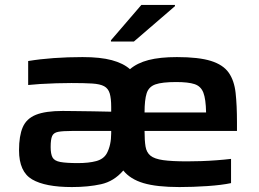

<svg xmlns="http://www.w3.org/2000/svg" viewBox="-20 -749 1047 777"><path d="M271 8Q163 8 110 -23Q57 -54 57 -141Q57 -199 72 -234Q87 -269 125.5 -284.5Q164 -300 234 -300Q248 -300 282 -299.5Q316 -299 356.5 -298.5Q397 -298 430 -297V-316Q430 -351 424 -371Q418 -391 401.5 -400Q385 -409 353 -411Q321 -413 269 -413Q242 -413 207.5 -412Q173 -411 142 -409Q111 -407 94 -405V-502Q142 -510 198 -514Q254 -518 314 -518Q386 -518 432.5 -505.5Q479 -493 506 -469Q535 -494 581 -506Q627 -518 696 -518Q784 -518 833.5 -502.5Q883 -487 905.5 -455Q928 -423 933.5 -373Q939 -323 939 -254V-219H565Q565 -180 569 -156Q573 -132 589 -119Q605 -106 640 -101Q675 -96 737 -96Q762 -96 793.5 -97Q825 -98 857.5 -100.5Q890 -103 915 -106V-8Q878 0 819.5 4Q761 8 706 8Q614 8 560.5 -8Q507 -24 479 -59Q441 -15 389 -3.5Q337 8 271 8ZM565 -294H814Q813 -348 803 -374Q793 -400 767.5 -408.5Q742 -417 693 -417Q636 -417 609 -407.5Q582 -398 573.5 -371.5Q565 -345 565 -294ZM296 -89Q339 -89 369 -97Q399 -105 412 -128Q430 -161 430 -210V-219H270Q234 -219 215.5 -215.5Q197 -212 191 -198.5Q185 -185 185 -154Q185 -126 192.5 -112Q200 -98 224 -93.5Q248 -89 296 -89ZM429 -581V-586L552 -729H688V-724L522 -581Z"/></svg>

Font: Saira Expanded SemiBold
Style: Regular
Weight: 600
Width: 7
Designer: Hector Gatti with collaboration of the Omnibus-Type team
Foundry: Omnibus-Type
Version: Version 1.100; ttfautohint (v1.8.3)